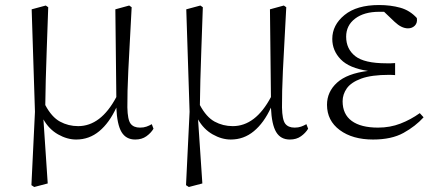

<svg xmlns="http://www.w3.org/2000/svg" viewBox="-20 -541 1729 764"><path d="M584 -46.9 590.8 -28.8Q580.6 -11.7 562.5 1.2Q544.4 14.2 518.1 14.2Q481.4 14.2 463.6 -15.6Q445.8 -45.4 442.9 -112.8Q415 -52.2 375 -19Q335 14.2 283.2 14.2Q247.1 14.2 210.9 -6.3Q174.8 -26.9 152.8 -65.9L169.9 189L116.2 203.1L105 195.8L119.1 -96.2L106 -503.9L162.1 -519L171.9 -512.2Q168.5 -414.1 166 -344.7Q163.6 -275.4 162.1 -222.9Q160.6 -170.4 160.2 -123Q185.5 -75.2 218.8 -57.1Q252 -39.1 291 -39.1Q381.3 -39.1 442.9 -154.8L439 -503.9L494.1 -519L503.9 -512.2Q499.5 -426.8 496.1 -365.2Q492.7 -303.7 490.5 -259Q488.3 -214.4 487.5 -179.7Q486.8 -145 486.8 -113.8Q487.8 -64.5 499.8 -48.8Q511.7 -33.2 537.1 -33.2Q551.8 -33.2 562.7 -37.1Q573.7 -41 584 -46.9Z M1199.2 -46.9 1206.1 -28.8Q1195.8 -11.7 1177.7 1.2Q1159.7 14.2 1133.3 14.2Q1096.7 14.2 1078.9 -15.6Q1061 -45.4 1058.1 -112.8Q1030.3 -52.2 990.2 -19Q950.2 14.2 898.4 14.2Q862.3 14.2 826.2 -6.3Q790 -26.9 768.1 -65.9L785.2 189L731.4 203.1L720.2 195.8L734.4 -96.2L721.2 -503.9L777.3 -519L787.1 -512.2Q783.7 -414.1 781.2 -344.7Q778.8 -275.4 777.3 -222.9Q775.9 -170.4 775.4 -123Q800.8 -75.2 834 -57.1Q867.2 -39.1 906.2 -39.1Q996.6 -39.1 1058.1 -154.8L1054.2 -503.9L1109.4 -519L1119.1 -512.2Q1114.7 -426.8 1111.3 -365.2Q1107.9 -303.7 1105.7 -259Q1103.5 -214.4 1102.8 -179.7Q1102.1 -145 1102.1 -113.8Q1103 -64.5 1115 -48.8Q1127 -33.2 1152.3 -33.2Q1167 -33.2 1178 -37.1Q1189 -41 1199.2 -46.9Z M1650.4 -90.8 1665.5 -74.2Q1633.3 -38.6 1585.7 -12.2Q1538.1 14.2 1464.4 14.2Q1382.8 14.2 1332 -23.4Q1281.2 -61 1281.2 -124Q1281.2 -175.8 1321.3 -212.2Q1361.3 -248.5 1444.3 -258.8Q1369.6 -270 1335.9 -304.7Q1302.2 -339.4 1302.2 -386.2Q1302.2 -441.4 1350.8 -481.2Q1399.4 -521 1488.3 -521Q1534.2 -521 1572.8 -510.3Q1611.3 -499.5 1638.7 -469.2Q1641.6 -450.2 1630.9 -439.2Q1620.1 -428.2 1603.5 -428.2Q1577.6 -428.2 1550.3 -454.1L1508.3 -494.1Q1503.9 -494.1 1499.3 -494.1Q1494.6 -494.1 1489.3 -494.1Q1428.7 -494.1 1393.1 -467Q1357.4 -439.9 1357.4 -395Q1357.4 -346.2 1393.6 -317.6Q1429.7 -289.1 1517.6 -289.1Q1525.9 -289.1 1535.4 -289.1Q1544.9 -289.1 1552.2 -290V-242.2Q1544.9 -242.7 1539.1 -242.9Q1533.2 -243.2 1529.3 -243.2Q1458 -243.2 1417.5 -228.3Q1377 -213.4 1360.1 -189.5Q1343.3 -165.5 1343.3 -138.2Q1343.3 -86.4 1379.6 -59.8Q1416 -33.2 1484.4 -33.2Q1532.2 -33.2 1573.2 -49.1Q1614.3 -64.9 1650.4 -90.8Z"/></svg>

Font: Source Han Serif CN ExtraLight
Style: Regular
Weight: 250
Designer: Ryoko NISHIZUKA  (kana & ideographs); Frank Grießhammer (Latin, Greek & Cyrillic); Wenlong ZHANG  (bopomofo); Sandoll Co
Foundry: Adobe Systems Incorporated
Version: Version 1.001;PS 1.001;hotconv 16.6.54;makeotf.lib2.5.65590